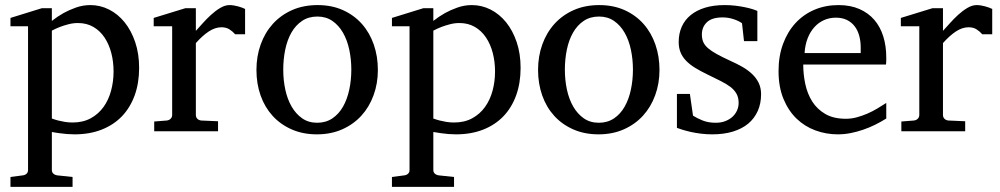

<svg xmlns="http://www.w3.org/2000/svg" viewBox="-20 -514 3916 752"><path d="M424.8 -233.9Q424.8 -272.5 415.8 -306.9Q406.7 -341.3 389.2 -367.4Q371.6 -393.6 345.5 -408.7Q319.3 -423.8 285.2 -423.8Q266.1 -423.8 247.8 -418.9Q229.5 -414.1 215.3 -408.7Q198.7 -402.3 183.1 -394V-49.8Q194.8 -45.4 208 -42Q219.2 -39.1 233.9 -36.6Q248.5 -34.2 264.2 -34.2Q305.2 -34.2 335.4 -50.8Q365.7 -67.4 385.5 -95Q405.3 -122.6 415 -158.7Q424.8 -194.8 424.8 -233.9ZM524.9 -248Q524.9 -189 507.6 -140.9Q490.2 -92.8 457.8 -58.8Q425.3 -24.9 378.2 -6.3Q331.1 12.2 272 12.2Q258.3 12.2 242.7 11Q227.1 9.8 213.9 7.8Q198.2 5.9 183.1 2.9V151.9Q183.1 161.1 189.5 166.5Q195.8 171.9 205.1 172.9L264.2 179.2V217.8H21V179.2L68.8 172.9Q78.1 171.9 84 166.5Q89.8 161.1 89.8 151.9V-411.1H21V-443.8L144 -481.9H183.1V-432.1Q204.6 -449.2 229 -462.9Q250 -474.6 277.3 -484.4Q304.7 -494.1 334 -494.1Q372.6 -494.1 407.2 -476.6Q441.9 -459 468 -426.8Q494.1 -394.5 509.5 -349.1Q524.9 -303.7 524.9 -248Z M900.9 -379.9Q891.1 -391.1 878.4 -399.2Q865.7 -407.2 847.2 -407.2Q822.8 -407.2 797.9 -390.9Q772.9 -374.5 747.1 -345.2V-64Q747.1 -54.7 752.9 -48.8Q758.8 -43 768.1 -42L834 -39.1V0H584V-38.1L633.3 -42Q642.1 -43 648.2 -48.8Q654.3 -54.7 654.3 -64V-411.1H582V-443.8L706.1 -481.9H747.1V-393.1Q757.8 -404.8 773.2 -422.1Q788.6 -439.5 806.2 -455.6Q823.7 -471.7 842.5 -482.9Q861.3 -494.1 878.9 -494.1Q886.7 -494.1 895.5 -492.7Q904.3 -491.2 912.6 -489Q920.9 -486.8 928 -484.1Q935.1 -481.4 939.9 -479V-379.9Z M1356 -241.2Q1356 -282.2 1347.9 -319.8Q1339.8 -357.4 1323.2 -386.2Q1306.6 -415 1281.7 -432.1Q1256.8 -449.2 1223.1 -449.2Q1188.5 -449.2 1163.1 -432.1Q1137.7 -415 1121.3 -386.2Q1105 -357.4 1097.2 -319.8Q1089.4 -282.2 1089.4 -241.2Q1089.4 -200.7 1097.4 -163.1Q1105.5 -125.5 1122.1 -96.7Q1138.7 -67.9 1163.6 -50.5Q1188.5 -33.2 1222.2 -33.2Q1256.3 -33.2 1281.7 -50.3Q1307.1 -67.4 1323.5 -96.2Q1339.8 -125 1347.9 -162.6Q1356 -200.2 1356 -241.2ZM1460 -240.2Q1460 -187 1443.1 -140.9Q1426.3 -94.7 1395.3 -60.8Q1364.3 -26.9 1320.1 -7.3Q1275.9 12.2 1221.2 12.2Q1166.5 12.2 1122.6 -7.1Q1078.6 -26.4 1047.9 -60.1Q1017.1 -93.8 1000.7 -139.9Q984.4 -186 984.4 -240.2Q984.4 -293.5 1001 -339.8Q1017.6 -386.2 1048.8 -420.7Q1080.1 -455.1 1124.3 -474.6Q1168.5 -494.1 1224.1 -494.1Q1279.8 -494.1 1323.7 -474.1Q1367.7 -454.1 1397.9 -419.7Q1428.2 -385.3 1444.1 -339.1Q1460 -293 1460 -240.2Z M1918.9 -233.9Q1918.9 -272.5 1909.9 -306.9Q1900.9 -341.3 1883.3 -367.4Q1865.7 -393.6 1839.6 -408.7Q1813.5 -423.8 1779.3 -423.8Q1760.3 -423.8 1741.9 -418.9Q1723.6 -414.1 1709.5 -408.7Q1692.9 -402.3 1677.2 -394V-49.8Q1689 -45.4 1702.1 -42Q1713.4 -39.1 1728 -36.6Q1742.7 -34.2 1758.3 -34.2Q1799.3 -34.2 1829.6 -50.8Q1859.9 -67.4 1879.6 -95Q1899.4 -122.6 1909.2 -158.7Q1918.9 -194.8 1918.9 -233.9ZM2019 -248Q2019 -189 2001.7 -140.9Q1984.4 -92.8 1951.9 -58.8Q1919.4 -24.9 1872.3 -6.3Q1825.2 12.2 1766.1 12.2Q1752.4 12.2 1736.8 11Q1721.2 9.8 1708 7.8Q1692.4 5.9 1677.2 2.9V151.9Q1677.2 161.1 1683.6 166.5Q1689.9 171.9 1699.2 172.9L1758.3 179.2V217.8H1515.1V179.2L1563 172.9Q1572.3 171.9 1578.1 166.5Q1584 161.1 1584 151.9V-411.1H1515.1V-443.8L1638.2 -481.9H1677.2V-432.1Q1698.7 -449.2 1723.1 -462.9Q1744.1 -474.6 1771.5 -484.4Q1798.8 -494.1 1828.1 -494.1Q1866.7 -494.1 1901.4 -476.6Q1936 -459 1962.2 -426.8Q1988.3 -394.5 2003.7 -349.1Q2019 -303.7 2019 -248Z M2459 -241.2Q2459 -282.2 2450.9 -319.8Q2442.9 -357.4 2426.3 -386.2Q2409.7 -415 2384.8 -432.1Q2359.9 -449.2 2326.2 -449.2Q2291.5 -449.2 2266.1 -432.1Q2240.7 -415 2224.4 -386.2Q2208 -357.4 2200.2 -319.8Q2192.4 -282.2 2192.4 -241.2Q2192.4 -200.7 2200.4 -163.1Q2208.5 -125.5 2225.1 -96.7Q2241.7 -67.9 2266.6 -50.5Q2291.5 -33.2 2325.2 -33.2Q2359.4 -33.2 2384.8 -50.3Q2410.2 -67.4 2426.5 -96.2Q2442.9 -125 2450.9 -162.6Q2459 -200.2 2459 -241.2ZM2563 -240.2Q2563 -187 2546.1 -140.9Q2529.3 -94.7 2498.3 -60.8Q2467.3 -26.9 2423.1 -7.3Q2378.9 12.2 2324.2 12.2Q2269.5 12.2 2225.6 -7.1Q2181.6 -26.4 2150.9 -60.1Q2120.1 -93.8 2103.8 -139.9Q2087.4 -186 2087.4 -240.2Q2087.4 -293.5 2104 -339.8Q2120.6 -386.2 2151.9 -420.7Q2183.1 -455.1 2227.3 -474.6Q2271.5 -494.1 2327.1 -494.1Q2382.8 -494.1 2426.8 -474.1Q2470.7 -454.1 2501 -419.7Q2531.2 -385.3 2547.1 -339.1Q2563 -293 2563 -240.2Z M2960.9 -145Q2960.9 -108.4 2947.8 -79.1Q2934.6 -49.8 2910.2 -29.5Q2885.7 -9.3 2850.1 1.5Q2814.5 12.2 2770 12.2Q2747.1 12.2 2725.3 9.5Q2703.6 6.8 2685.3 2.7Q2667 -1.5 2652.8 -5.9Q2638.7 -10.3 2631.3 -13.2V-146H2682.1L2694.3 -61Q2709.5 -51.3 2731.7 -42.2Q2753.9 -33.2 2783.2 -33.2Q2804.7 -33.2 2821.3 -39.8Q2837.9 -46.4 2849.4 -57.1Q2860.8 -67.9 2866.9 -81.8Q2873 -95.7 2873 -110.8Q2873 -131.8 2864.7 -146.7Q2856.4 -161.6 2840.8 -173.6Q2825.2 -185.5 2802.5 -196.8Q2779.8 -208 2751 -222.2Q2723.6 -235.4 2702.6 -248.3Q2681.6 -261.2 2667.2 -276.1Q2652.8 -291 2645.5 -308.8Q2638.2 -326.7 2638.2 -349.1Q2638.2 -382.3 2650.1 -409.2Q2662.1 -436 2685.1 -454.8Q2708 -473.6 2741.5 -483.9Q2774.9 -494.1 2818.4 -494.1Q2840.3 -494.1 2860.4 -491.7Q2880.4 -489.3 2897 -485.8Q2913.6 -482.4 2926.3 -478.5Q2939 -474.6 2946.3 -471.2V-353H2894L2886.2 -422.9Q2875.5 -431.2 2854.5 -438.5Q2833.5 -445.8 2810.1 -445.8Q2768.6 -445.8 2748.8 -427Q2729 -408.2 2729 -378.9Q2729 -361.8 2734.6 -349.1Q2740.2 -336.4 2753.2 -325.2Q2766.1 -314 2787.4 -302.2Q2808.6 -290.5 2840.3 -275.9Q2866.7 -264.2 2888.7 -251.5Q2910.6 -238.8 2926.8 -223.1Q2942.9 -207.5 2951.9 -188.5Q2960.9 -169.4 2960.9 -145Z M3451.2 -49.8Q3430.2 -36.6 3407.5 -25.4Q3384.8 -14.2 3360.6 -5.9Q3336.4 2.4 3311.5 7.3Q3286.6 12.2 3261.2 12.2Q3215.8 12.2 3173.8 -3.2Q3131.8 -18.6 3099.9 -49.3Q3067.9 -80.1 3048.6 -126.7Q3029.3 -173.3 3029.3 -235.8Q3029.3 -294.4 3046.9 -342Q3064.5 -389.6 3095.7 -423.6Q3127 -457.5 3169.9 -475.8Q3212.9 -494.1 3264.2 -494.1Q3310.5 -494.1 3345.7 -478.8Q3380.9 -463.4 3404.3 -436.3Q3427.7 -409.2 3439.5 -371.3Q3451.2 -333.5 3451.2 -289.1V-275.9Q3451.2 -268.1 3450.2 -261.2H3126Q3126 -223.1 3134 -185.1Q3142.1 -147 3161.1 -116.7Q3180.2 -86.4 3212.4 -67.6Q3244.6 -48.8 3293 -48.8Q3314.5 -48.8 3335.4 -54.4Q3356.4 -60.1 3376.7 -68.8Q3397 -77.6 3415.5 -88.6Q3434.1 -99.6 3451.2 -110.8ZM3351.1 -328.1Q3351.1 -353 3345.2 -374.3Q3339.4 -395.5 3327.4 -411.1Q3315.4 -426.8 3297.1 -435.8Q3278.8 -444.8 3253.9 -444.8Q3229 -444.8 3207.5 -435.3Q3186 -425.8 3169.7 -407.7Q3153.3 -389.6 3143.3 -364Q3133.3 -338.4 3131.3 -306.2H3351.1Z M3827.1 -379.9Q3817.4 -391.1 3804.7 -399.2Q3792 -407.2 3773.4 -407.2Q3749 -407.2 3724.1 -390.9Q3699.2 -374.5 3673.3 -345.2V-64Q3673.3 -54.7 3679.2 -48.8Q3685.1 -43 3694.3 -42L3760.3 -39.1V0H3510.3V-38.1L3559.6 -42Q3568.4 -43 3574.5 -48.8Q3580.6 -54.7 3580.6 -64V-411.1H3508.3V-443.8L3632.3 -481.9H3673.3V-393.1Q3684.1 -404.8 3699.5 -422.1Q3714.8 -439.5 3732.4 -455.6Q3750 -471.7 3768.8 -482.9Q3787.6 -494.1 3805.2 -494.1Q3813 -494.1 3821.8 -492.7Q3830.6 -491.2 3838.9 -489Q3847.2 -486.8 3854.2 -484.1Q3861.3 -481.4 3866.2 -479V-379.9Z"/></svg>

Font: Charis SIL Eur
Style: Regular
Weight: 400
Foundry: SIL International
Version: Version 5.000